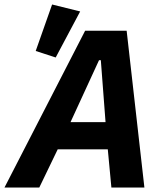

<svg xmlns="http://www.w3.org/2000/svg" viewBox="-55 -835 733 855"><path d="M302 -784 193 -579 104 -608 177 -815ZM588 0H441L425 -170H202L120 0H-35L324 -698H509ZM415 -291 394 -567H386L259 -291Z"/></svg>

Font: Aneliza
Style: Bold Italic
Weight: 700
Italic angle: -11.31°
Designer: Mike Abbink, Paul van der Laan, Pieter van Rosmalen
Foundry: Bold Monday
Version: Version 3.0